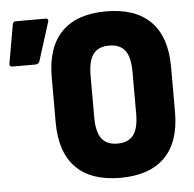

<svg xmlns="http://www.w3.org/2000/svg" viewBox="-50 -713 779 771"><g transform="rotate(-5 340.0 -327.5)"><path d="M405 8Q287 8 226 -54Q165 -116 165 -236V-418Q165 -539 226 -601Q287 -663 405 -663Q523 -663 584.5 -601Q646 -539 646 -418V-236Q646 -116 584.5 -54Q523 8 405 8ZM405 -130Q449 -130 469.5 -157Q490 -184 490 -243V-411Q490 -471 469.5 -498Q449 -525 405 -525Q362 -525 341.5 -498Q321 -471 321 -411V-243Q321 -184 341.5 -157Q362 -130 405 -130ZM11 -475Q-2 -475 1 -491L28 -644Q29 -655 42 -655H160Q176 -655 169 -638L121 -486Q117 -475 104 -475Z"/></g></svg>

Font: Sofia Sans Condensed Black
Style: Regular
Weight: 900
Designer: Botio Nikoltchev, Ani Petrova
Foundry: lettersoup
Version: Version 4.101